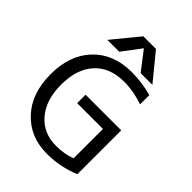

<svg xmlns="http://www.w3.org/2000/svg" viewBox="-270 -1086 1228 1228"><g transform="rotate(45 344.0 -472.0)"><path d="M548.8 -777.3H442.4L344.7 -904.3L249 -777.3H141.6L288.1 -956.1H402.3ZM399.4 -742.2Q493.2 -742.2 581.1 -716.8V-633.8Q487.3 -665 406.2 -664.1Q278.3 -664.1 206.5 -585.4Q134.8 -506.8 134.8 -365.2Q134.8 -227.5 204.1 -146.5Q273.4 -65.4 389.6 -65.4Q461.9 -65.4 524.4 -88.9V-354.5H291V-430.7H613.3V-34.2Q503.9 11.7 382.8 11.7Q231.4 11.7 135.7 -90.3Q40 -192.4 40 -365.2Q40 -539.1 137.2 -640.6Q234.4 -742.2 399.4 -742.2Z"/></g></svg>

Font: Nasu
Style: Regular
Weight: 400
Designer: Ryoko NISHIZUKA (kana &amp; ideographs); Paul D. Hunt (Latin, Greek &amp; Cyrillic); Wenlong ZHANG (bopomofo); Sandoll C
Version: Version 2014.1215